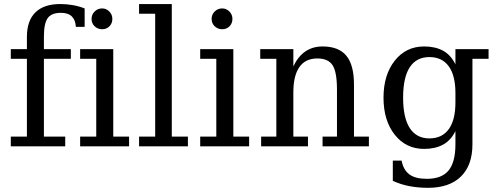

<svg xmlns="http://www.w3.org/2000/svg" viewBox="-20 -714 2432 937"><path d="M393.1 -583H350.1Q348.6 -615.7 330.8 -633.5Q313 -651.4 277.3 -651.4Q231.4 -651.4 212.9 -625.7Q194.3 -600.1 194.3 -535.6V-474.1H325.7V-427.2H194.3V-47.4H298.3V0H32.7V-47.4H111.3V-427.2H32.7V-474.1H111.3V-534.2Q111.3 -612.8 152.8 -653.6Q194.3 -694.3 274.4 -694.3Q304.2 -694.3 334.2 -689.2Q364.3 -684.1 393.1 -672.9Z M426.8 -621.6Q426.8 -643.1 441.9 -658Q457 -672.9 478.5 -672.9Q498.5 -672.9 513.4 -658Q528.3 -643.1 528.3 -621.6Q528.3 -600.1 514.2 -585.7Q500 -571.3 478.5 -571.3Q457 -571.3 441.9 -585.7Q426.8 -600.1 426.8 -621.6ZM532.7 -47.4H609.9V0H371.1V-47.4H449.7V-427.2H371.1V-474.1H532.7Z M818.4 -47.4H897V0H658.7V-47.4H737.3V-647H658.7V-694.3H818.4Z M1012.7 -621.6Q1012.7 -643.1 1027.8 -658Q1043 -672.9 1064.5 -672.9Q1084.5 -672.9 1099.4 -658Q1114.3 -643.1 1114.3 -621.6Q1114.3 -600.1 1100.1 -585.7Q1085.9 -571.3 1064.5 -571.3Q1043 -571.3 1027.8 -585.7Q1012.7 -600.1 1012.7 -621.6ZM1118.7 -47.4H1195.8V0H957V-47.4H1035.6V-427.2H957V-474.1H1118.7Z M1254.4 0V-47.4H1328.6V-427.2H1250V-474.1H1411.6V-390.1Q1434.6 -438.5 1470.2 -462.9Q1505.9 -487.3 1554.2 -487.3Q1632.8 -487.3 1670.2 -442.1Q1707.5 -397 1707.5 -301.3V-47.4H1780.3V0H1554.2V-47.4H1624.5V-275.9Q1624.5 -362.8 1603 -395.8Q1581.5 -428.7 1528.8 -428.7Q1470.2 -428.7 1440.9 -386.5Q1411.6 -344.2 1411.6 -264.2V-47.4H1482.9V0Z M2285.6 -427.2V-9.8Q2285.6 92.8 2229.2 147.7Q2172.9 202.6 2068.4 202.6Q2022.9 202.6 1980 194.8Q1937 187 1897 168.5V69.8H1939.9Q1948.7 115.7 1978 137.2Q2007.3 158.7 2063 158.7Q2135.7 158.7 2169.2 117.9Q2202.6 77.1 2202.6 -9.8V-74.2Q2180.2 -28.8 2142.1 -8.1Q2104 12.7 2049.8 12.7Q1961.4 12.7 1906.5 -56.4Q1851.6 -125.5 1851.6 -237.3Q1851.6 -348.6 1906.5 -418Q1961.4 -487.3 2049.8 -487.3Q2104 -487.3 2142.1 -466.6Q2180.2 -445.8 2202.6 -399.9V-474.1H2364.3V-427.2ZM2202.6 -259.8Q2202.6 -345.7 2169.9 -390.6Q2137.2 -435.5 2075.7 -435.5Q2012.7 -435.5 1980 -386.2Q1947.3 -336.9 1947.3 -237.3Q1947.3 -138.7 1980 -88.6Q2012.7 -38.6 2075.7 -38.6Q2137.2 -38.6 2169.9 -83.5Q2202.6 -128.4 2202.6 -214.4Z"/></svg>

Font: KhunPaOh
Style: Regular
Weight: 400
Designer: Khon Soe Zaw Thu
Version: Version 1.00 July 11, 2016, initial release